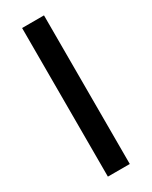

<svg xmlns="http://www.w3.org/2000/svg" viewBox="-195 -784 654 828"><g transform="rotate(-30 132.5 -370.0)"><path d="M78 0V-740H187V0Z"/></g></svg>

Font: IBM Plex Sans Medium
Style: Regular
Weight: 500
Designer: Mike Abbink, Paul van der Laan, Pieter van Rosmalen
Foundry: Bold Monday
Version: Version 3.201